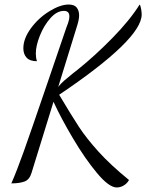

<svg xmlns="http://www.w3.org/2000/svg" viewBox="-20 -740 645 847"><path d="M216 -291 119 23Q110 53 87.5 61Q65 69 30 69Q53 17 84 -69.5Q115 -156 188 -370L273 -619Q274 -621 280 -637.5Q286 -654 286 -668Q286 -692 262 -692Q231 -692 202.5 -660Q174 -628 156 -583Q138 -538 138 -504Q138 -485 143 -470Q112 -470 97.5 -485.5Q83 -501 83 -527Q83 -570 116.5 -615.5Q150 -661 198 -690.5Q246 -720 283 -720Q308 -720 318.5 -706.5Q329 -693 329 -672Q329 -655 321 -629L237 -357Q247 -370 264 -385Q281 -400 300 -415L323 -433Q398 -493 475.5 -572Q553 -651 596 -720Q600 -715 602.5 -700.5Q605 -686 605 -676Q605 -567 241 -322Q295 -231 328.5 -180Q362 -129 415 -70.5Q468 -12 549 54Q542 68 527 77.5Q512 87 495 87Q461 87 408 23.5Q355 -40 302 -129.5Q249 -219 216 -291Z"/></svg>

Font: Dancing Script
Style: Regular
Weight: 400
Designer: Pablo Impallari
Foundry: Pablo Impallari
Version: Version 2.000